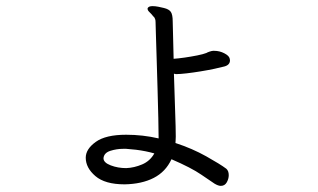

<svg xmlns="http://www.w3.org/2000/svg" viewBox="-20 -559 1040 627"><path d="M680 -393Q697 -393 712.5 -385Q728 -377 730 -368Q730 -367 730.5 -365.5Q731 -364 731 -362Q731 -347 713 -342Q702 -339 681 -334.5Q660 -330 635.5 -326Q611 -322 589.5 -319.5Q568 -317 556 -317Q555 -317 554 -317L550 -318Q549 -318 548 -318Q550 -248 552 -194Q554 -140 554 -113Q554 -106 553.5 -100.5Q553 -95 553 -92Q608 -74 653.5 -48.5Q699 -23 719 -8Q727 -1 727 13Q727 25 720.5 36.5Q714 48 701 48Q693 48 681 41Q670 34 637.5 11.5Q605 -11 540 -39Q521 2 482 22Q443 42 387 43Q323 43 291.5 16Q260 -11 260 -44Q260 -72 292.5 -95.5Q325 -119 392 -119Q446 -119 498 -107Q498 -129 497 -173Q496 -217 494.5 -269Q493 -321 491.5 -369.5Q490 -418 489 -450.5Q488 -483 488 -487Q488 -491 487.5 -493.5Q487 -496 486 -498Q485 -500 484 -502Q483 -504 481 -505Q475 -513 468.5 -519Q462 -525 462 -530V-532Q465 -539 478 -539Q487 -539 497 -537Q507 -535 515 -533Q532 -529 538 -520Q544 -511 544 -489Q544 -484 545 -449Q546 -414 547 -367Q562 -368 583 -371Q604 -374 624 -378Q644 -382 654 -386Q657 -388 664.5 -390.5Q672 -393 676 -393ZM392 -73H382Q361 -73 340.5 -66.5Q320 -60 318 -43V-42Q318 -28 341.5 -19Q365 -10 392 -10Q418 -11 444 -22Q470 -33 484 -58Q456 -66 424 -70Z"/></svg>

Font: Klee One SemiBold
Style: Regular
Weight: 600
Designer: Fontworks Inc.
Foundry: Fontworks Inc.
Version: Version 1.00;January 12, 2022;FontCreator 13.0.0.2683 64-bit